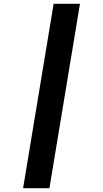

<svg xmlns="http://www.w3.org/2000/svg" viewBox="-20 -843 540 1006"><path d="M101 143 261 -823H399L239 143Z"/></svg>

Font: Iosevka SS04 Heavy
Style: Italic
Weight: 900
Italic angle: -9°
Monospace: yes
Designer: Belleve Invis
Foundry: Belleve Invis
Version: Version 19.0.0; ttfautohint (v1.8.4)